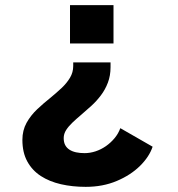

<svg xmlns="http://www.w3.org/2000/svg" viewBox="-20 -520 690 746"><path d="M409.5 -277.5V-259Q409.5 -226 399.2 -199Q389 -172 372.2 -149.8Q355.5 -127.5 335.2 -109Q315 -90.5 295.5 -74Q277 -58.5 261.8 -44Q246.5 -29.5 237 -14.8Q227.5 0 227.5 16.5Q227.5 32.5 233.2 43.5Q239 54.5 249.8 61.5Q260.5 68.5 275.5 71.8Q290.5 75 308.5 75Q330 75 351.2 68Q372.5 61 391.5 47.8Q410.5 34.5 425.2 16.8Q440 -1 447.5 -22L573 50Q560 89 523.8 124.8Q487.5 160.5 433.5 183.2Q379.5 206 313 206Q261.5 206 216.8 195.8Q172 185.5 138.5 163.8Q105 142 86 107.2Q67 72.5 67 23.5Q67 -13.5 83.2 -42.8Q99.5 -72 124.8 -95.8Q150 -119.5 176.5 -140.5Q199.5 -159.5 219.5 -178.2Q239.5 -197 252 -218Q264.5 -239 264.5 -263.5V-277.5ZM421 -351H252V-500H421Z"/></svg>

Font: Trispace Thin
Style: Bold
Weight: 700
Version: Version 1.210